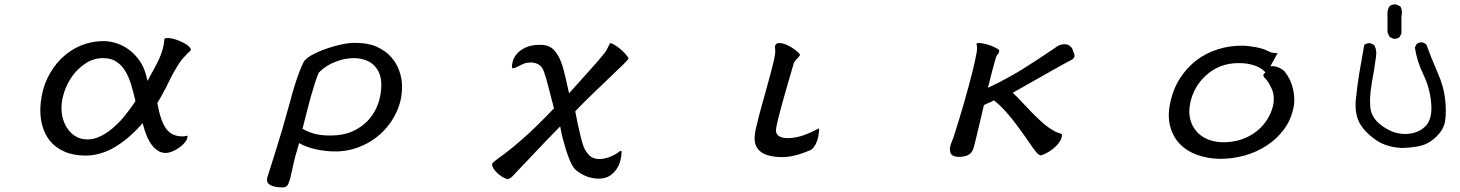

<svg xmlns="http://www.w3.org/2000/svg" viewBox="-20 -668 6540 860"><path d="M444.3 -483.9Q362.8 -483.9 293.9 -438Q272 -422.9 252.4 -403.8Q215.8 -366.7 192.1 -317.1Q168.5 -267.6 162.6 -209Q160.6 -190.9 160.6 -173.8Q160.6 -142.1 167.5 -113.3Q180.2 -60.1 214.4 -25.4Q236.8 -2.9 268.1 10.7Q308.1 28.8 362.3 28.8Q427.7 28.8 489.7 -6.3Q551.8 -42 609.9 -106.4L618.7 -116.7L622.6 -103.5Q627.9 -81.5 637.2 -59.6Q656.2 -13.2 687 6.8Q702.1 17.1 722.7 17.1Q735.8 17.1 752.9 9.8Q781.2 -2.4 800.8 -22Q819.8 -41 819.8 -56.6Q819.8 -59.1 819.3 -60.1Q818.4 -60.1 813.5 -59.1Q805.7 -57.1 796.9 -57.1Q749 -57.1 723.6 -92.3Q699.2 -126 684.6 -206.5Q714.4 -255.4 736.3 -301.8Q758.3 -348.1 786.6 -390.6Q789.1 -395 793.5 -399.9Q800.3 -407.2 806.2 -414.1Q819.3 -429.2 830.6 -438.5Q835 -442.4 835 -445.8Q835 -449.7 829.6 -456.1Q825.2 -461.4 817.9 -466.8Q805.2 -476.1 787.1 -483.4Q753.9 -497.6 731 -497.6Q717.8 -497.6 716.3 -493.2Q714.4 -451.7 692.4 -403.3Q682.1 -381.3 670.9 -361.3Q659.7 -341.3 641.1 -305.7L636.2 -324.2Q626 -367.2 604.5 -397Q572.8 -441.4 528.3 -463.4Q514.2 -470.7 499.5 -475.1Q469.7 -483.9 444.3 -483.9ZM372.1 -43.5Q320.3 -43.5 287.1 -85.4Q272 -105 263.7 -130.1Q255.4 -155.3 255.4 -184.6Q255.4 -220.2 269 -259.3Q288.6 -315.4 328.1 -355.5Q345.2 -372.6 365.7 -385.7Q400.4 -407.7 442.4 -407.7Q478 -407.7 501.5 -391.6Q524.9 -376.5 540.8 -350.3Q556.6 -324.2 566.9 -290.5Q577.1 -256.8 586.9 -215.3Q569.3 -189 556.9 -172.9Q544.4 -156.7 533.2 -142.8Q522 -128.9 508.5 -115.7Q495.1 -102.5 484.6 -93.8Q474.1 -85 465.3 -78.6Q430.7 -54.2 400.4 -46.9Q386.2 -43.5 372.1 -43.5Z M1176.8 128.9Q1175.8 134.8 1175.8 137.2Q1175.8 153.3 1191.9 161.6Q1211.9 171.4 1246.1 171.4Q1259.3 171.4 1265.6 164.6Q1272.5 156.7 1278.8 135.3Q1284.7 112.3 1290.5 84.2Q1296.4 56.2 1302.7 32.7Q1309.1 9.3 1319.8 -27.3L1327.6 -22.9Q1356 -7.8 1397.2 1.2Q1438.5 10.3 1481.4 10.3Q1543.5 10.3 1597.7 -13.2Q1653.8 -37.1 1695.8 -79.1Q1734.9 -118.2 1757.8 -169.7Q1780.8 -221.2 1780.8 -280.3Q1780.8 -314.5 1769 -349.1Q1757.3 -383.8 1732.4 -412.1Q1707.5 -440.4 1668 -458.3Q1628.4 -476.1 1571.3 -476.1Q1537.1 -476.1 1500 -466.8Q1444.8 -453.6 1400.9 -433.6Q1373.5 -420.9 1357.9 -409.7Q1353 -406.2 1350.6 -402.3Q1348.1 -401.4 1346.7 -399.9Q1336.9 -390.1 1315.9 -332.5Q1297.4 -281.7 1280.3 -215.8Q1242.2 -77.1 1215.3 6.8Q1188.5 89.8 1176.8 128.9ZM1565.4 -407.7Q1585.9 -407.7 1608.9 -401.4Q1655.8 -388.7 1677.2 -343.8Q1688 -320.8 1688 -287.1Q1688 -246.1 1674.3 -205.6Q1660.6 -165 1632.3 -132.8L1623.5 -123.5Q1597.7 -97.7 1561 -80.6Q1518.1 -61 1460.9 -61Q1418.9 -61 1391.6 -68.1Q1364.3 -75.2 1340.3 -88.4L1335 -90.8Q1345.2 -129.9 1354 -166Q1370.1 -231.4 1390.6 -295.9Q1399.4 -323.7 1407.7 -342.3Q1437.5 -374 1483.4 -391.6Q1524.4 -407.7 1565.4 -407.7Z M2795.4 -404.3Q2795.4 -404.3 2795.4 -404.3ZM2714.4 -474.6Q2712.9 -474.6 2711.9 -473.6Q2706.5 -463.9 2703.1 -456.1Q2699.7 -448.2 2696.3 -442.9Q2690.4 -433.1 2682.4 -423.6Q2674.3 -414.1 2668 -406.2Q2661.6 -398.4 2654.3 -390.1Q2639.6 -373.5 2622.6 -354.5L2528.8 -250Q2515.1 -314.9 2504.9 -353.5Q2484.9 -430.2 2448.2 -455.1Q2429.2 -467.3 2400.4 -467.3Q2358.9 -467.3 2334.5 -455.1Q2309.1 -443.4 2295.7 -427.5Q2282.2 -411.6 2277.6 -395.8Q2272.9 -379.9 2272.9 -371.1L2274.4 -363.3Q2275.9 -362.3 2276.9 -362.3Q2285.6 -362.3 2298.3 -369.6Q2314.5 -377.9 2327.4 -383.1Q2340.3 -388.2 2357.4 -388.2Q2375 -388.2 2391.1 -379.9Q2408.2 -371.6 2417 -345.2Q2427.7 -314.5 2437.7 -273.9Q2447.8 -233.4 2461.4 -182.6Q2378.9 -96.2 2318.1 -43.2Q2257.3 9.8 2213.4 40Q2191.9 56.6 2188 60.8Q2184.1 64.9 2184.1 67.4Q2184.1 85.9 2210 109.4Q2229.5 126.5 2248 132.8Q2252 134.3 2254.2 134.3Q2256.3 134.3 2259.3 132.8Q2266.6 130.4 2275.9 121.1L2426.8 -38.1Q2453.6 -66.4 2489.3 -102.1L2491.7 -88.4Q2498 -52.7 2514.6 1.5Q2534.7 64.5 2551.3 85Q2557.1 92.3 2564.9 98.1Q2580.1 109.9 2597.4 117.9Q2614.7 126 2632.3 129.2Q2649.9 132.3 2664.1 132.3Q2692.9 131.3 2712.4 118.7Q2731.9 105 2743.2 86.9Q2754.9 68.4 2759.5 48.3Q2764.2 28.3 2764.2 14.6Q2764.2 10.3 2763.2 8.3Q2762.7 7.8 2762.2 7.8Q2757.8 7.8 2753.4 11.2Q2749 14.6 2745.6 17.6Q2721.7 32.2 2701.7 38.1Q2681.6 44.4 2664.1 44.4Q2635.7 44.4 2619.6 27.8Q2604.5 12.2 2596.7 -4.9Q2591.3 -17.6 2587.9 -29.8Q2584.5 -42 2581.1 -55.2Q2567.9 -108.4 2556.6 -169.4Q2597.2 -212.4 2639.6 -252.4Q2761.7 -369.1 2773.4 -380.9Q2792.5 -399.9 2795.4 -405.3Q2793.9 -412.6 2778.8 -429.2Q2768.6 -439.9 2754.4 -451.7Q2740.2 -463.4 2725.1 -471.2Q2718.3 -474.6 2714.4 -474.6Z M3556.6 -412.1Q3559.6 -415.5 3561.5 -418.5Q3563.5 -421.4 3563.5 -422.1Q3563.5 -422.9 3563 -423.3Q3557.6 -432.6 3541 -445.3Q3523.4 -458.5 3504.6 -466.8Q3485.8 -475.1 3469.2 -475.1Q3460.9 -475.1 3456.5 -470.7Q3451.2 -465.3 3451.2 -456.1Q3451.2 -454.1 3451.7 -451.2Q3452.6 -444.8 3452.6 -438Q3452.6 -425.8 3447.3 -401.4Q3435.1 -348.6 3414.6 -276.4Q3386.7 -177.2 3381.3 -155.8Q3372.6 -121.1 3369.6 -108.4Q3359.9 -70.3 3359.9 -47.9Q3359.9 -7.8 3390.1 13.7Q3421.4 35.6 3483.4 35.6Q3513.7 35.6 3544.4 27.3Q3573.7 20 3606.4 5.9Q3616.7 2 3624.5 -8.3Q3644 -33.2 3647.9 -74.7Q3648.9 -82 3648.9 -88.9Q3647.9 -91.3 3647 -92.8Q3640.6 -89.8 3633.3 -85.4Q3591.3 -64.5 3562.3 -56.9Q3533.2 -49.3 3510.7 -49.3Q3481.9 -49.3 3469.7 -58.1Q3455.6 -67.4 3455.6 -84Q3455.6 -104 3487.3 -217.8Q3500 -263.7 3513.2 -308.6Q3534.7 -383.3 3535.4 -384.5Q3536.1 -385.7 3536.6 -386.7Q3537.1 -387.7 3537.6 -388.9Q3538.1 -390.1 3538.8 -391.1Q3539.6 -392.1 3540 -393.1Q3543 -397.9 3556.6 -412.1Z M4455.6 -442.9ZM4354 -472.7Q4356.4 -459.5 4356.4 -450.7Q4356.4 -443.8 4355 -435.1Q4341.8 -359.9 4298.8 -210Q4287.1 -168.9 4276.4 -134.3L4257.3 -73.2Q4249 -46.4 4244.1 -35.2Q4234.9 -14.6 4234.9 1Q4234.9 17.6 4242.7 24.9Q4252.4 34.7 4276.1 34.7Q4299.8 34.7 4317.4 25.9Q4333.5 17.6 4340.8 -4.9Q4351.6 -45.4 4362.3 -91.8Q4380.9 -168.9 4387.2 -197.3Q4400.4 -204.1 4407.5 -207Q4414.6 -210 4417.5 -210.9Q4423.3 -213.9 4426.8 -215.8L4431.2 -218.8L4435.1 -215.8Q4463.9 -193.8 4498 -153.3Q4532.2 -112.8 4571.3 -56.6Q4612.8 5.4 4626.5 19Q4635.3 27.8 4640.6 27.8Q4647.5 27.8 4664.1 19.5Q4680.7 11.2 4697.3 -2Q4713.4 -14.6 4725.1 -31.5Q4736.8 -48.3 4736.8 -63.5Q4736.8 -65.9 4735.8 -66.9Q4733.9 -68.8 4729 -70.3Q4713.9 -75.2 4711.9 -76.2Q4710 -77.1 4707.5 -78.1Q4703.6 -80.1 4699.7 -82.5Q4665.5 -100.6 4615.7 -150.4Q4599.1 -166.5 4573.2 -194.3Q4547.4 -222.2 4538.3 -231Q4529.3 -239.7 4516.1 -252.4Q4607.4 -303.7 4636 -320.1Q4664.6 -336.4 4691.4 -351.6Q4758.3 -389.2 4777.8 -398.9Q4777.8 -398.9 4778.6 -399.4Q4779.3 -399.9 4780.3 -399.9Q4793 -407.7 4793 -418Q4793 -426.3 4784.7 -443.8V-445.3Q4784.7 -446.8 4782.5 -450.7Q4780.3 -454.6 4777.1 -457.5Q4773.9 -460.4 4772.5 -461.9Q4765.1 -467.8 4757.3 -469.2Q4753.4 -470.2 4749 -470.2Q4736.8 -470.2 4725.8 -465.8Q4714.8 -461.4 4706.5 -454.1Q4621.1 -396 4560.5 -358.4Q4488.8 -314.5 4418.9 -281.2L4405.3 -274.9Q4415.5 -318.4 4422.6 -344.2Q4429.7 -370.1 4435.1 -389.9Q4440.4 -409.7 4441.2 -411.4Q4441.9 -413.1 4442.6 -414.6Q4443.4 -416 4444.1 -417.7Q4444.8 -419.4 4445.8 -420.9Q4447.8 -423.8 4450.7 -426.8Q4455.6 -432.1 4455.6 -442.9Q4455.1 -443.4 4454.1 -444.8Q4450.2 -448.7 4441.4 -453.1Q4422.9 -462.9 4401.9 -469Q4380.9 -475.1 4363.8 -475.1Q4356 -475.1 4354 -473.1Z M5702.6 -430.7Q5702.6 -431.2 5702.1 -431.6Q5699.2 -430.2 5694.1 -430.2Q5689 -430.2 5681.9 -431.4Q5674.8 -432.6 5668.5 -435.1Q5662.1 -437.5 5652.8 -442.4Q5632.8 -451.7 5600.8 -457.5Q5568.8 -463.4 5541 -463.4Q5486.3 -463.4 5435.1 -447.3Q5327.6 -413.1 5266.1 -318.4Q5234.4 -269.5 5221.2 -205.6Q5215.3 -177.2 5215.3 -151.9Q5215.3 -124.5 5221.7 -101.1Q5240.2 -31.7 5300.8 5.9Q5319.3 17.1 5341.3 25.4Q5388.2 42.5 5444.3 43.5Q5500 43.5 5554.2 28.8Q5608.4 13.7 5653.8 -16.1Q5699.2 -45.4 5731 -88.4Q5762.7 -130.9 5773.9 -186Q5777.3 -202.6 5777.3 -222.7Q5777.3 -242.7 5772.5 -266.1Q5763.7 -309.6 5735.8 -345.7Q5735.4 -347.2 5731.9 -350.1Q5728.5 -353 5725.3 -355.2Q5722.2 -357.4 5718.3 -359.9Q5710.9 -364.3 5703.1 -367.2Q5690.9 -371.6 5682.6 -371.6H5670.4Q5687 -401.9 5691.9 -410.6Q5699.7 -424.8 5702.6 -430.7ZM5685.5 -225.6Q5685.5 -212.4 5683.1 -198.7Q5675.8 -165 5657 -134.3Q5638.2 -103.5 5608.9 -80.3Q5579.6 -57.1 5542 -43.9Q5504.4 -30.8 5460 -30.8Q5423.3 -30.8 5392.1 -43Q5360.8 -55.2 5340.1 -78.6Q5319.3 -102.1 5311 -134.8Q5307.1 -150.4 5307.1 -168.9Q5307.1 -187.5 5312 -209.5Q5318.4 -240.7 5335.4 -272Q5352.5 -303.2 5380.4 -329.1Q5408.2 -355 5444.8 -370.1Q5481.4 -385.3 5526.4 -385.3Q5529.3 -385.3 5532.2 -385.3Q5565.4 -385.3 5595.2 -376Q5625 -366.7 5643.1 -349.1L5648.4 -343.3Q5641.6 -337.4 5641.1 -336.9Q5638.7 -334.5 5638.7 -331.5Q5638.7 -324.7 5646.5 -317.4L5653.3 -310.1Q5667.5 -292 5678.7 -264.2Q5685.5 -246.1 5685.5 -225.6Z M6051.8 -197.3Q6051.8 -160.6 6062.5 -132.8Q6076.7 -96.2 6113.5 -64Q6150.4 -31.7 6184.1 -19.5Q6218.3 -7.3 6256.8 -5.4Q6302.7 -5.4 6343.3 -15.1Q6381.8 -24.4 6415.5 -57.9Q6449.2 -91.3 6453.6 -131.3Q6456.1 -149.9 6456.1 -173.6Q6456.1 -197.3 6452.6 -226.6Q6446.8 -280.3 6418.9 -343.8Q6391.1 -407.2 6368.2 -470.2L6352.5 -478Q6350.6 -478.5 6346.4 -478.5Q6342.3 -478.5 6336.4 -476.8Q6330.6 -475.1 6325.2 -470.7L6317.4 -455.1Q6327.1 -392.6 6356.2 -332.5Q6385.3 -272.5 6390.6 -204.1Q6391.6 -193.8 6391.6 -184.1Q6391.6 -129.4 6364.3 -102.1Q6332.5 -70.8 6280.3 -67.9Q6275.9 -67.9 6272 -67.9Q6224.1 -67.9 6175.8 -100.6Q6122.1 -136.7 6117.7 -188.5Q6116.7 -201.7 6116.7 -210.2Q6116.7 -218.8 6116.9 -229.2Q6117.2 -239.7 6119.1 -258.3Q6121.1 -276.9 6124.5 -296.4Q6135.3 -353.5 6143.1 -412.1Q6144.5 -422.4 6144.5 -429.2Q6144.5 -450.2 6135.3 -466.3L6119.1 -474.1Q6117.2 -474.6 6113 -474.6Q6108.9 -474.6 6102.8 -472.9Q6096.7 -471.2 6090.8 -467.3Q6079.1 -404.3 6068.6 -340.8Q6058.1 -277.3 6053.2 -223.1Q6051.8 -209.5 6051.8 -197.3ZM6224.6 -494.1Q6238.8 -494.1 6249 -502L6257.3 -518.6V-595.2Q6259.3 -605 6259.3 -612.3Q6259.3 -628.4 6252 -639.6L6234.4 -647.9Q6231 -648.4 6227.1 -648.4Q6223.1 -648.4 6217 -647Q6210.9 -645.5 6204.6 -640.6Q6194.3 -625.5 6194.3 -605.5L6194.8 -598.6V-522.5L6204.6 -502.4L6220.7 -494.6Q6222.7 -494.1 6224.6 -494.1Z"/></svg>

Font: Bakudai
Style: ExtraLight
Weight: 200
Version: Version 1.48